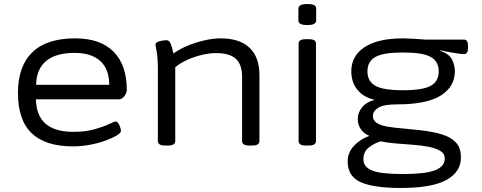

<svg xmlns="http://www.w3.org/2000/svg" viewBox="-20 -719 2387 951"><path d="M341 6Q206 6 137.5 -58.5Q69 -123 69 -259Q69 -391 140 -460Q211 -529 352 -529Q477 -529 542.5 -463Q608 -397 608 -273Q608 -259 596 -243Q584 -227 570 -227H158Q161 -66 343 -66Q403 -66 447.5 -78.5Q492 -91 519 -104Q546 -117 553 -117Q563 -117 571 -99.5Q579 -82 579 -70Q579 -61 558 -48Q537 -35 502.5 -22.5Q468 -10 426 -2Q384 6 341 6ZM159 -299H521Q521 -376 477 -416.5Q433 -457 349 -457Q256 -457 208 -416.5Q160 -376 159 -299Z M801 2Q779 2 770.5 -4Q762 -10 762 -20V-371Q762 -433 756 -463Q750 -493 750 -497Q750 -507 761 -511.5Q772 -516 785 -518Q798 -520 804 -520Q818 -520 825 -503.5Q832 -487 839 -454Q869 -476 909 -492.5Q949 -509 992 -519Q1035 -529 1073 -529Q1167 -529 1216 -482.5Q1265 -436 1265 -347V-20Q1265 -10 1256.5 -4Q1248 2 1226 2H1218Q1196 2 1187.5 -4Q1179 -10 1179 -20V-339Q1179 -399 1148.5 -427.5Q1118 -456 1050 -456Q1017 -456 979.5 -447Q942 -438 907.5 -422.5Q873 -407 848 -386V-20Q848 -10 839.5 -4Q831 2 809 2Z M1498 2Q1476 2 1467.5 -4Q1459 -10 1459 -20V-503Q1459 -514 1467.5 -519.5Q1476 -525 1498 -525H1506Q1528 -525 1536.5 -519.5Q1545 -514 1545 -503V-20Q1545 -10 1536.5 -4Q1528 2 1506 2ZM1502 -595Q1478 -595 1468 -601Q1458 -607 1458 -617V-677Q1458 -687 1468 -693Q1478 -699 1502 -699Q1526 -699 1536 -693.5Q1546 -688 1546 -677V-617Q1546 -607 1536 -601Q1526 -595 1502 -595Z M1965 212Q1830 212 1766 183Q1702 154 1702 81Q1702 37 1732.5 4Q1763 -29 1807 -45L1808 -47Q1782 -57 1767 -79.5Q1752 -102 1752 -130Q1752 -161 1773 -187Q1794 -213 1836 -225Q1782 -236 1751 -273.5Q1720 -311 1720 -366Q1720 -442 1786 -485.5Q1852 -529 1977 -529Q1995 -529 2029 -527Q2063 -525 2086 -523H2278Q2298 -523 2298 -493V-481Q2298 -451 2278 -451Q2264 -451 2231 -456.5Q2198 -462 2161 -470L2160 -468Q2205 -452 2219 -424Q2233 -396 2233 -366Q2233 -290 2163.5 -246Q2094 -202 1946 -202Q1881 -202 1854 -185.5Q1827 -169 1827 -145Q1827 -122 1847 -109.5Q1867 -97 1901 -91.5Q1935 -86 1977 -82.5Q2019 -79 2062 -74Q2123 -67 2168 -53.5Q2213 -40 2238 -13.5Q2263 13 2263 61Q2263 133 2191 172.5Q2119 212 1965 212ZM1976 -272Q2074 -272 2113.5 -294Q2153 -316 2153 -365Q2153 -415 2113.5 -437Q2074 -459 1976 -459Q1879 -459 1839.5 -437Q1800 -415 1800 -365Q1800 -316 1839.5 -294Q1879 -272 1976 -272ZM1976 143Q2086 143 2134.5 124.5Q2183 106 2183 66Q2183 42 2161 28.5Q2139 15 2103 8Q2067 1 2024.5 -2Q1982 -5 1940 -8.5Q1898 -12 1865 -19Q1831 -8 1805.5 12.5Q1780 33 1780 70Q1780 108 1823 125.5Q1866 143 1976 143Z"/></svg>

Font: Asap Expanded
Style: Regular
Weight: 400
Width: 7
Designer: Pablo Cosgaya
Foundry: Omnibus-Type
Version: Version 3.001; ttfautohint (v1.8.4.7-5d5b)